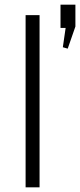

<svg xmlns="http://www.w3.org/2000/svg" viewBox="-20 -805 344 825"><path d="M150 -740V0H90V-740ZM304 -785V-691L271 -596L250 -602L273 -761L300 -685H240V-785Z"/></svg>

Font: Pathway Extreme 8pt Thin
Style: Regular
Weight: 100
Designer: Eduardo Rodriguez Tunni
Foundry: Eduardo Rodriguez Tunni
Version: Version 1.000